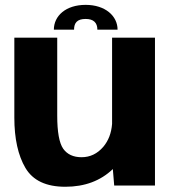

<svg xmlns="http://www.w3.org/2000/svg" viewBox="-20 -744 697 770"><path d="M438 0H601.5V-593H429.5V-247C426.5 -210 415 -180 394.5 -155.5C370.5 -127.5 341.5 -113.5 307 -113.5C274 -113.5 249.5 -125 233.5 -147.5C217.5 -170.5 209.5 -215 209.5 -280.5V-593H37.5V-272.5C37.5 -188 52.5 -120.5 82 -70.5C112 -20 165 5 242 5C320 5 383.5 -19 432.5 -66ZM323.5 -724.5C243.5 -724.5 196 -680 196 -625H277C277 -652 289 -668 323.5 -668C355 -668 370.5 -653 370.5 -625H451.5C451.5 -680 402 -724.5 323.5 -724.5Z"/></svg>

Font: Anybody
Style: Bold
Weight: 700
Designer: Tyler Finck
Foundry: Etcetera Type Company
Version: Version 1.110